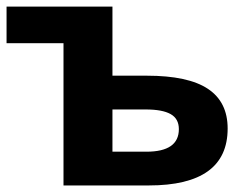

<svg xmlns="http://www.w3.org/2000/svg" viewBox="-20 -566 750 586"><path d="M323.2 -545.9V-335H428.2Q554.2 -335 614.5 -294.9Q674.8 -254.9 674.8 -173.8Q674.8 0 434.1 0H173.8V-434.1H0V-545.9ZM525.9 -171.9Q525.9 -203.6 500.7 -217.8Q475.6 -231.9 424.8 -231.9H323.2V-103H426.8Q525.9 -103 525.9 -171.9Z"/></svg>

Font: Zoram GWebM
Style: Bold
Weight: 700
Foundry: Ascender Corporation
Version: Version 1.000